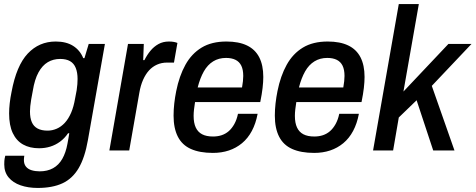

<svg xmlns="http://www.w3.org/2000/svg" viewBox="-20 -743 2348 948"><path d="M166 185Q119 185 81.5 172Q44 159 22.5 133Q1 107 1 69Q1 61 1.5 51.5Q2 42 6 26H100Q99 33 98.5 37.5Q98 42 98 47Q98 67 108 79.5Q118 92 136 97.5Q154 103 176 103Q214 103 242 87.5Q270 72 287.5 41.5Q305 11 313 -33Q316 -47 318 -60.5Q320 -74 322 -85H316Q299 -60 276.5 -43.5Q254 -27 228 -19Q202 -11 173 -11Q127 -11 94 -29.5Q61 -48 43 -86Q25 -124 25 -183Q25 -207 28 -233.5Q31 -260 37 -289Q61 -419 117 -478.5Q173 -538 255 -538Q307 -538 341 -516.5Q375 -495 391 -456H397L418 -526H498L414 -51Q399 35 368.5 87Q338 139 288.5 162Q239 185 166 185ZM215 -98Q238 -98 260 -107.5Q282 -117 300 -136.5Q318 -156 331 -186Q344 -216 351 -258Q356 -281 358.5 -297.5Q361 -314 362 -327.5Q363 -341 363 -353Q363 -385 354 -407.5Q345 -430 326 -441Q307 -452 277 -452Q243 -452 216 -436Q189 -420 170 -385.5Q151 -351 142 -295Q137 -271 134 -252Q131 -233 129.5 -219Q128 -205 128 -193Q128 -161 137 -140Q146 -119 165.5 -108.5Q185 -98 215 -98Z M520 0 612 -526H690L687 -446H693Q706 -472 723 -492.5Q740 -513 762.5 -525.5Q785 -538 814 -538Q828 -538 838.5 -536Q849 -534 856 -531L839 -434H805Q778 -434 755.5 -424Q733 -414 716 -395.5Q699 -377 686.5 -349Q674 -321 668 -285L618 0Z M1031 12Q966 12 922.5 -7.5Q879 -27 858 -68.5Q837 -110 837 -172Q837 -202 840.5 -232.5Q844 -263 850 -293Q865 -368 895.5 -423Q926 -478 975.5 -508Q1025 -538 1098 -538Q1159 -538 1199.5 -518.5Q1240 -499 1260 -460Q1280 -421 1280 -363Q1280 -339 1276.5 -308.5Q1273 -278 1265 -239H943Q940 -220 938 -203Q936 -186 936 -171Q936 -136 946.5 -113.5Q957 -91 978 -80Q999 -69 1032 -69Q1055 -69 1074.5 -75.5Q1094 -82 1109.5 -95.5Q1125 -109 1137 -130.5Q1149 -152 1155 -181H1252Q1243 -133 1223.5 -96.5Q1204 -60 1175 -36Q1146 -12 1110 0Q1074 12 1031 12ZM956 -311H1175Q1178 -328 1179.5 -342Q1181 -356 1181 -368Q1181 -399 1171.5 -418.5Q1162 -438 1143 -447.5Q1124 -457 1096 -457Q1060 -457 1032.5 -440Q1005 -423 986.5 -390.5Q968 -358 956 -311Z M1531 12Q1466 12 1422.5 -7.5Q1379 -27 1358 -68.5Q1337 -110 1337 -172Q1337 -202 1340.5 -232.5Q1344 -263 1350 -293Q1365 -368 1395.5 -423Q1426 -478 1475.5 -508Q1525 -538 1598 -538Q1659 -538 1699.5 -518.5Q1740 -499 1760 -460Q1780 -421 1780 -363Q1780 -339 1776.5 -308.5Q1773 -278 1765 -239H1443Q1440 -220 1438 -203Q1436 -186 1436 -171Q1436 -136 1446.5 -113.5Q1457 -91 1478 -80Q1499 -69 1532 -69Q1555 -69 1574.5 -75.5Q1594 -82 1609.5 -95.5Q1625 -109 1637 -130.5Q1649 -152 1655 -181H1752Q1743 -133 1723.5 -96.5Q1704 -60 1675 -36Q1646 -12 1610 0Q1574 12 1531 12ZM1456 -311H1675Q1678 -328 1679.5 -342Q1681 -356 1681 -368Q1681 -399 1671.5 -418.5Q1662 -438 1643 -447.5Q1624 -457 1596 -457Q1560 -457 1532.5 -440Q1505 -423 1486.5 -390.5Q1468 -358 1456 -311Z M1822 0 1949 -723H2048L1972 -291L2194 -526H2308L2112 -319L2224 0H2119L2037 -248L1949 -163L1921 0Z"/></svg>

Font: Archivo SemiCondensed Medium
Style: Italic
Weight: 500
Width: 4
Italic angle: -10°
Designer: Hector Gatti
Foundry: Omnibus-Type
Version: Version 2.001